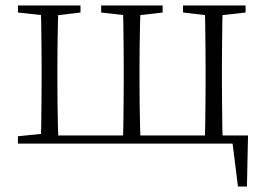

<svg xmlns="http://www.w3.org/2000/svg" viewBox="-20 -528 973 706"><path d="M130 0Q131 -24 131.5 -64.5Q132 -105 132.5 -148.5Q133 -192 133 -226V-283Q133 -316 132.5 -359.5Q132 -403 131.5 -443.5Q131 -484 130 -508H195Q194 -484 193 -443.5Q192 -403 191.5 -359.5Q191 -316 191 -283V-226Q191 -192 191.5 -148.5Q192 -105 193 -64.5Q194 -24 195 0ZM432 0Q433 -24 433.5 -64.5Q434 -105 434.5 -148.5Q435 -192 435 -226V-283Q435 -316 434.5 -359.5Q434 -403 433.5 -443.5Q433 -484 432 -508H497Q496 -484 495 -443.5Q494 -403 493.5 -359.5Q493 -316 493 -283V-226Q493 -192 493.5 -148.5Q494 -105 495 -64.5Q496 -24 497 0ZM733 0Q734 -24 734.5 -64.5Q735 -105 735.5 -148.5Q736 -192 736 -226V-283Q736 -316 735.5 -359.5Q735 -403 734.5 -443.5Q734 -484 733 -508H799Q798 -484 797.5 -443.5Q797 -403 796.5 -359.5Q796 -316 796 -283V-226Q796 -192 796.5 -148.5Q797 -105 797.5 -64.5Q798 -24 799 0ZM855 158 832 -26 863 0H163V-30H892L888 158ZM46 -482V-508H276V-482L175 -470H155ZM352 -482V-508H578V-482L475 -470H456ZM653 -482V-508H883V-482L776 -470H756ZM46 0V-27L155 -38H163V0Z"/></svg>

Font: Noto Serif SC ExtraLight
Style: Regular
Weight: 200
Designer: Ryoko NISHIZUKA 西塚涼子 (kana & ideographs); Frank Grießhammer (Latin, Greek & Cyrillic); Wenlong ZHANG 张文龙 (bopomofo); San
Foundry: Adobe
Version: Version 2.002-H1;hotconv 1.1.0;makeotfexe 2.6.0